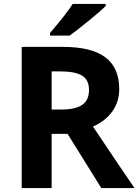

<svg xmlns="http://www.w3.org/2000/svg" viewBox="-20 -951 700 971"><path d="M241.2 -397H290Q361.8 -397 396 -420.9Q430.2 -444.8 430.2 -496.1Q430.2 -546.9 395.3 -568.4Q360.4 -589.8 287.1 -589.8H241.2ZM241.2 -273.9V0H89.8V-713.9H297.9Q443.4 -713.9 513.2 -660.9Q583 -607.9 583 -500Q583 -437 548.3 -387.9Q513.7 -338.9 450.2 -311Q611.3 -70.3 660.2 0H492.2L321.8 -273.9ZM232.9 -771V-784.2Q316.9 -881.8 347.7 -931.2H514.6V-920.9Q489.3 -895.5 428 -845.5Q366.7 -795.4 332 -771Z"/></svg>

Font: Zoram GWebM
Style: Bold
Weight: 700
Foundry: Ascender Corporation
Version: Version 1.000